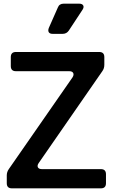

<svg xmlns="http://www.w3.org/2000/svg" viewBox="-20 -1029 616 1049"><path d="M45 0Q17 0 17 -28V-71Q17 -89 28 -105L376 -606Q385 -620 380 -630Q375 -640 358 -640H67Q39 -640 39 -668V-717Q39 -745 67 -745H522Q550 -745 550 -717V-675Q550 -655 539 -640L192 -139Q182 -125 187 -115Q192 -105 209 -105H531Q559 -105 559 -77V-28Q559 0 531 0ZM268 -844Q252 -844 246.5 -853Q241 -862 247 -877L296 -988Q304 -1009 328 -1009H412Q429 -1009 434.5 -999.5Q440 -990 431 -976L356 -862Q344 -844 322 -844Z"/></svg>

Font: Pitagon Sans Text SemiBold
Style: Regular
Weight: 600
Designer: Travis Tran
Foundry: Pitagon
Version: Version 1.001; ttfautohint (v1.8.4.7-5d5b);gftools[0.9.26]